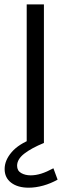

<svg xmlns="http://www.w3.org/2000/svg" viewBox="-20 -648 320 870"><path d="M101 0V-628H179V0ZM241 166Q210 183.5 175.8 193Q141.5 202.5 110 202.5Q60.5 202.5 30.8 180Q1 157.5 1 118Q1 78.5 32.8 41.5Q64.5 4.5 128 -19.5L178.5 0Q122.5 23 90 48.2Q57.5 73.5 57.5 103Q57.5 125.5 75.8 136Q94 146.5 119 146.5Q142 146.5 166.8 138.8Q191.5 131 222 114.5Z"/></svg>

Font: Karla
Style: Regular
Weight: 400
Designer: Jonathan Pinhorn
Version: Version 2.004;gftools[0.9.33]